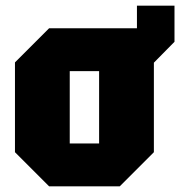

<svg xmlns="http://www.w3.org/2000/svg" viewBox="-20 -660 638 680"><path d="M33 -121V-439L154 -560H465V-640H598V-512L525 -438V-121L404 0H154ZM227 -152H331V-408H227Z"/></svg>

Font: Tektur SemiCondensed ExtraBold
Style: Regular
Weight: 800
Width: 4
Designer: Adam Jagosz
Foundry: Adam Jagosz
Version: Version 1.005;gftools[0.9.30]